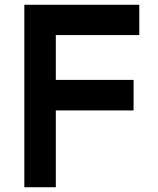

<svg xmlns="http://www.w3.org/2000/svg" viewBox="-20 -785 662 805"><path d="M82 -765H564V-638H214V-450H540V-322H214V0H82Z"/></svg>

Font: Application Semibold
Style: Regular
Weight: 600
Designer: Wei Huang
Foundry: Wei Huang
Version: Version 0.012